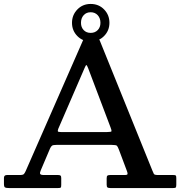

<svg xmlns="http://www.w3.org/2000/svg" viewBox="-20 -952 912 972"><path d="M0 -22V-51.5Q0 -66 15.5 -66H81Q96.5 -66 101 -71Q105.5 -76 110 -86L400.5 -748.5Q403.5 -755 414 -755H469.5Q482 -755 485 -747L751 -89.5Q756 -77 759 -71.5Q762 -66 779.5 -66H857Q867.5 -66 870 -63.5Q872.5 -61 872.5 -50V-18Q872.5 -6 870 -3Q867.5 0 855.5 0H539.5Q529 0 524.5 -2.8Q520 -5.5 520 -17V-49.5Q520 -60.5 524.2 -63.2Q528.5 -66 538.5 -66H612Q625.5 -66 625.8 -71.5Q626 -77 623 -85L582.5 -193Q576.5 -209 572.2 -213.8Q568 -218.5 545 -218.5H266Q249.5 -218.5 243.8 -214.8Q238 -211 233 -199.5L186.5 -90Q181 -78 183.2 -72Q185.5 -66 201.5 -66H273.5Q283 -66 286.5 -63Q290 -60 290 -50.5V-16.5Q290 -4.5 287.5 -2.2Q285 0 273 0H26Q11 0 5.5 -3Q0 -6 0 -22ZM409 -609.5 275 -300Q271.5 -290.5 273 -287Q274.5 -283.5 289 -283.5H521.5Q543.5 -283.5 544.5 -287.8Q545.5 -292 539.5 -307.5L426 -607.5Q420 -622.5 417.2 -622.5Q414.5 -622.5 409 -609.5ZM439 -742Q398.5 -742 371.5 -769.5Q344.5 -797 344.5 -836.5Q344.5 -876 371.5 -904Q398.5 -932 439 -932Q480 -932 507 -904.2Q534 -876.5 534 -836.5Q534 -797 506.8 -769.5Q479.5 -742 439 -742ZM439 -785.5Q461 -785.5 474.8 -799.8Q488.5 -814 488.5 -836.5Q488.5 -860 474.8 -875Q461 -890 439 -890Q417 -890 403.5 -875Q390 -860 390 -836.5Q390 -814 403.5 -799.8Q417 -785.5 439 -785.5Z"/></svg>

Font: Besley* Medium
Style: Regular
Weight: 500
Designer: Owen Earl
Foundry: indestructible type*
Version: Version 3.000; ttfautohint (v1.8.3)